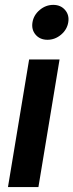

<svg xmlns="http://www.w3.org/2000/svg" viewBox="-20 -756 297 776"><path d="M12.2 0 97.7 -515.6H220.7L135.3 0ZM171.9 -595.2Q141.6 -595.2 124 -615.7Q106.4 -636.2 111.3 -666Q116.2 -695.3 140.6 -715.8Q165 -736.3 195.3 -736.3Q225.1 -736.3 242.9 -715.8Q260.7 -695.3 255.9 -666Q251 -636.2 226.6 -615.7Q202.1 -595.2 171.9 -595.2Z"/></svg>

Font: Inter Display SemiBold
Style: Italic
Weight: 600
Italic angle: -9.39999°
Designer: Rasmus Andersson
Foundry: rsms
Version: Version 4.000;git-a52131595